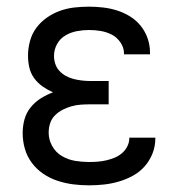

<svg xmlns="http://www.w3.org/2000/svg" viewBox="-20 -548 540 576"><path d="M247 8Q223 8 199.5 5Q176 2 153 -5.5Q130 -13 110 -26.5Q90 -40 75.5 -59.5Q61 -79 54.5 -102Q48 -125 48 -149Q48 -170 53.5 -190Q59 -210 72 -226Q85 -242 102.5 -253Q120 -264 139 -271Q123 -278 108 -288.5Q93 -299 82.5 -313.5Q72 -328 68 -345.5Q64 -363 64 -381Q64 -403 70 -425Q76 -447 89 -464.5Q102 -482 120.5 -495Q139 -508 160 -515.5Q181 -523 203 -525.5Q225 -528 247 -528Q268 -528 289.5 -525.5Q311 -523 331.5 -516.5Q352 -510 370.5 -498.5Q389 -487 402.5 -470Q416 -453 423 -432.5Q430 -412 430 -390V-385H352V-388Q352 -405 341.5 -420.5Q331 -436 315.5 -444Q300 -452 282.5 -455Q265 -458 247 -458Q229 -458 210.5 -454.5Q192 -451 176 -441.5Q160 -432 151 -415.5Q142 -399 142 -380Q142 -368 146 -356Q150 -344 158.5 -335Q167 -326 178 -320Q189 -314 201 -311Q213 -308 225.5 -306.5Q238 -305 250 -305H306V-235H250Q236 -235 222 -234Q208 -233 194 -229Q180 -225 167.5 -218.5Q155 -212 145 -202Q135 -192 130.5 -178.5Q126 -165 126 -150Q126 -129 136.5 -110Q147 -91 165.5 -80Q184 -69 205 -65.5Q226 -62 247 -62Q260 -62 273 -63Q286 -64 299 -67Q312 -70 324 -75Q336 -80 346 -88.5Q356 -97 362 -109Q368 -121 368 -134V-135H446V-132Q446 -109 437.5 -87.5Q429 -66 414 -49Q399 -32 379 -21Q359 -10 337 -3.5Q315 3 292.5 5.5Q270 8 247 8Z"/></svg>

Font: Iosevka MaddieWtf
Style: Regular
Weight: 400
Monospace: yes
Designer: Belleve Invis
Foundry: Belleve Invis
Version: Version 31.3.0; ttfautohint (v1.8.3)